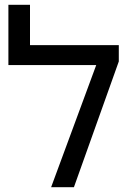

<svg xmlns="http://www.w3.org/2000/svg" viewBox="-20 -780 550 800"><path d="M105 -592H475V-524L288 0H193L381 -509H15V-760H105Z"/></svg>

Font: Go Noto Kurrent-Regular
Style: Regular
Weight: 400
Designer: Monotype Design Team
Foundry: Monotype Imaging Inc.
Version: Version 2.012; ttfautohint (v1.8.4.7-5d5b)